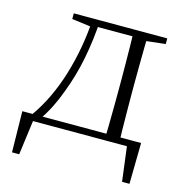

<svg xmlns="http://www.w3.org/2000/svg" viewBox="-100 -600 813 851"><g transform="rotate(15 306.0 -175.0)"><path d="M539 0H61L87 -23L63 158H30L27 -30H572L569 158H535L512 -23ZM412 0Q413 -24 413.5 -64.5Q414 -105 414.5 -148.5Q415 -192 415 -226V-283Q415 -316 414.5 -359.5Q414 -403 413.5 -443.5Q413 -484 412 -508H478Q477 -484 476.5 -443.5Q476 -403 475.5 -359.5Q475 -316 475 -283V-226Q475 -192 475.5 -148.5Q476 -105 476.5 -64.5Q477 -24 478 0ZM135 -482V-508H237V-470H227ZM445 -470V-508H564V-482L456 -470ZM74 -30Q139 -122 177 -247Q215 -372 223 -508H256Q251 -419 234 -331.5Q217 -244 186 -164Q172 -125 153.5 -88Q135 -51 112 -18V-6ZM237 -477V-508H447V-477Z"/></g></svg>

Font: Source Han Serif JP VF
Style: Regular
Weight: 250
Designer: Ryoko NISHIZUKA 西塚涼子 (kana & ideographs); Frank Grießhammer (Latin, Greek & Cyrillic); Wenlong ZHANG 张文龙 (bopomofo); San
Foundry: Adobe
Version: Version 2.001;hotconv 1.1.0;makeotfexe 2.6.0